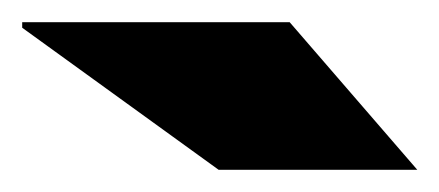

<svg xmlns="http://www.w3.org/2000/svg" viewBox="-20 -745 396 173"><path d="M356 -592H177L0 -720V-725H241Z"/></svg>

Font: Archivo SemiBold Expanded Black
Style: Regular
Weight: 900
Width: 7
Version: Version 2.001